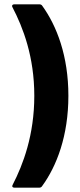

<svg xmlns="http://www.w3.org/2000/svg" viewBox="-20 -779 369 890"><path d="M162 -759H47C40 -759 36 -756 36 -751C36 -749 37 -747 38 -745C87 -651 139 -516 139 -335C139 -153 87 -16 39 77C34 85 38 91 47 91H161C167 91 172 89 175 84C243 -9 297 -150 297 -335C297 -520 243 -659 176 -752C173 -757 168 -759 162 -759Z"/></svg>

Font: Barlow Semi Condensed
Style: Bold
Weight: 700
Width: 4
Designer: Jeremy Tribby
Foundry: Tribby Type
Version: Version 1.422;hotconv 1.0.109;makeotfexe 2.5.65596